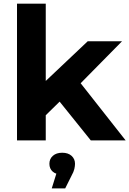

<svg xmlns="http://www.w3.org/2000/svg" viewBox="-20 -762 702 1042"><path d="M201 -109.9 204.8 -300.5 455.9 -537.9H642.1L400.5 -292.8L320.1 -226.6ZM72.3 0V-742H228.3V0ZM472.8 0 291.4 -225.6 388.7 -347.1 661.9 0ZM260.9 260.3 301 131.6 317.6 185.3Q284 185.3 266.1 169.4Q248.1 153.6 248.1 126.8Q248.1 100.1 267 83.5Q285.8 66.9 317.6 66.9Q349.9 66.9 368.5 83.8Q387.1 100.7 387.1 126.8Q387.1 139 383.5 154.9Q379.9 170.8 368.1 191.7L333.9 260.3Z"/></svg>

Font: Montserrat Alternates Thin
Style: Regular
Weight: 100
Designer: Julieta Ulanovsky
Foundry: Julieta Ulanovsky
Version: Version 9.000